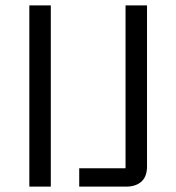

<svg xmlns="http://www.w3.org/2000/svg" viewBox="-20 -695 657 715"><path d="M89.2 0V-675H169.2V0ZM275 0V-68.3H447.5V-675H527.5V-75Q527.5 -37.5 506.7 -18.8Q485.8 0 449.2 0Z"/></svg>

Font: Funnel Display Light
Style: Regular
Weight: 300
Designer: NORD ID, Kristian Moeller
Foundry: Dicotype
Version: Version 1.000